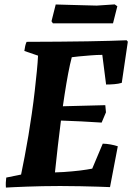

<svg xmlns="http://www.w3.org/2000/svg" viewBox="-20 -838 596 865"><path d="M6.7 7.1Q5.7 -4.4 6.2 -15.7Q6.7 -27 8.2 -38L75 -51.6Q82.6 -87.5 91.1 -132.7Q99.7 -177.9 108.1 -227.5Q116.4 -277.1 123.1 -324.6Q131.2 -380.8 136.6 -429Q142.1 -477.2 146 -517.3Q150 -557.5 151.4 -587.3L89.7 -608.4Q91.2 -620.5 93.5 -630.5Q95.8 -640.6 99.8 -649.5Q177 -649.5 245.9 -650.3Q314.8 -651 373.3 -651.8Q431.7 -652.6 476.6 -654.1Q521.4 -655.6 550.4 -656.6L555.9 -650.2L528.6 -464.8Q514 -460.3 495.2 -458.8Q476.3 -457.2 458 -457.2L440.9 -590.8Q417.3 -590.8 388.7 -588.5Q360 -586.2 336.5 -584Q313 -581.7 303.4 -580.2Q295.3 -549.8 287.1 -506.7Q279 -463.6 270.9 -411.3Q262.8 -359.1 255.3 -300.9Q247.7 -242.7 240.8 -182Q233.9 -121.4 227.6 -61.3Q247.4 -61.8 266.6 -63Q285.9 -64.2 304.6 -66Q323.4 -67.7 340.1 -69.7Q356.8 -71.7 370.8 -74Q384.8 -76.2 395.5 -78.3L442.9 -190.8Q460.1 -190.4 477.9 -187.2Q495.6 -184 510.7 -179L475.6 5Q456.6 4 421.5 3Q386.5 2 342.6 1Q298.8 0 250.8 0Q210.1 0 171.9 0.8Q133.6 1.5 101.2 2.8Q68.8 4 44.3 5.1Q19.8 6.1 6.7 7.1ZM437.9 -285.7Q393.9 -288.7 346.1 -291.1Q298.3 -293.6 250.6 -295L260.1 -359.2L454.4 -364.2L457.4 -331.9ZM218.4 -732.8 212 -742.3 231 -817.8Q259.8 -816.8 294.3 -816Q328.9 -815.2 361.3 -814.2Q393.7 -813.2 415.6 -812.8L496.7 -818.2L508.6 -809.8L489.1 -732.8Z"/></svg>

Font: Labrada
Style: Italic
Weight: 400
Italic angle: -7°
Designer: Mercedes Jáuregui
Foundry: Omnibus-Type Team
Version: Version 1.000